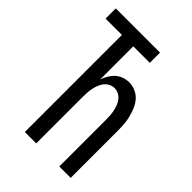

<svg xmlns="http://www.w3.org/2000/svg" viewBox="-215 -832 930 930"><g transform="rotate(45 250.0 -367.5)"><path d="M130 0V-665H18V-735H321V-665H208V-438Q214 -456 224 -473Q234 -490 248 -502.5Q262 -515 280.5 -521.5Q299 -528 318 -528Q340 -528 361.5 -518.5Q383 -509 397.5 -492Q412 -475 421 -453.5Q430 -432 435.5 -410Q441 -388 442.5 -365.5Q444 -343 444 -320V0H366V-320Q366 -335 365 -349.5Q364 -364 361 -378.5Q358 -393 352.5 -407Q347 -421 338 -432.5Q329 -444 315.5 -451Q302 -458 287 -458Q272 -458 258.5 -451Q245 -444 236 -432.5Q227 -421 221.5 -407Q216 -393 213 -378.5Q210 -364 209 -349.5Q208 -335 208 -320V0Z"/></g></svg>

Font: Iosevka SS04
Style: Regular
Weight: 400
Monospace: yes
Designer: Belleve Invis
Foundry: Belleve Invis
Version: Version 19.0.0; ttfautohint (v1.8.4)